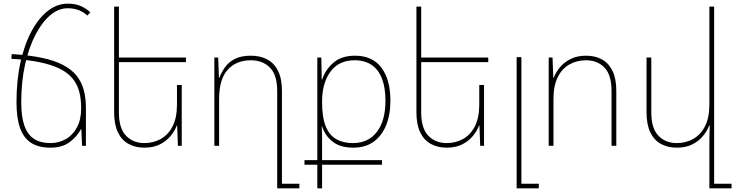

<svg xmlns="http://www.w3.org/2000/svg" viewBox="-20 -796 4013 1048"><path d="M449 -207V0H428L424 -91H422Q401 -51 360.5 -20.5Q320 10 255 10Q192 10 151 -15.5Q110 -41 90 -96Q70 -151 70 -238Q70 -360 92.5 -459Q115 -558 154 -629Q193 -700 243 -738Q293 -776 349 -776Q391 -776 420 -763.5Q449 -751 473 -729L457 -711Q435 -731 409 -741Q383 -751 349 -751Q300 -751 255 -713.5Q210 -676 174 -607Q138 -538 117 -444.5Q96 -351 96 -238Q96 -158 113.5 -109Q131 -60 166.5 -37.5Q202 -15 255 -15Q301 -15 339 -36.5Q377 -58 400 -100.5Q423 -143 423 -206Q423 -257 412 -297.5Q401 -338 375 -369Q349 -400 305 -421.5Q261 -443 196 -456.5Q131 -470 42 -475L44 -501Q139 -495 208 -480.5Q277 -466 324 -441.5Q371 -417 398 -383Q425 -349 437 -305Q449 -261 449 -207Z M972 -332V0H951L947 -111H945Q934 -81 910.5 -53Q887 -25 852 -7.5Q817 10 768 10Q719 10 681.5 -10.5Q644 -31 623.5 -74Q603 -117 603 -182V-760H629V-183Q629 -95 668 -55Q707 -15 768 -15Q818 -15 858.5 -38Q899 -61 922.5 -107.5Q946 -154 946 -226V-332ZM617 -482H995V-457H617Z M1493 232V-299Q1493 -387 1453.5 -427Q1414 -467 1349 -467Q1270 -467 1223 -415.5Q1176 -364 1176 -256V0H1150V-482H1171L1175 -371H1177Q1189 -402 1208.5 -429.5Q1228 -457 1262 -474.5Q1296 -492 1349 -492Q1401 -492 1439 -471.5Q1477 -451 1498 -408.5Q1519 -366 1519 -300V207H1614V232Z M1712 232V103H1642V78H1712V-482H1734L1736 -361H1738Q1755 -414 1799 -453Q1843 -492 1918 -492Q2013 -492 2062 -426.5Q2111 -361 2111 -246Q2111 -169 2087 -111Q2063 -53 2018 -21.5Q1973 10 1909 10Q1838 10 1796.5 -22Q1755 -54 1738 -106H1736Q1738 -72 1738 -44.5Q1738 -17 1738 15V78H2065V103H1738V232ZM1906 -15Q1990 -15 2037 -76Q2084 -137 2084 -246Q2084 -317 2065 -366.5Q2046 -416 2008.5 -441.5Q1971 -467 1916 -467Q1829 -467 1783.5 -404.5Q1738 -342 1738 -242V-239Q1738 -154 1758.5 -105Q1779 -56 1817 -35.5Q1855 -15 1906 -15Z M2622 -332V0H2601L2597 -111H2595Q2584 -81 2560.5 -53Q2537 -25 2502 -7.5Q2467 10 2418 10Q2369 10 2331.5 -10.5Q2294 -31 2273.5 -74Q2253 -117 2253 -182V-760H2279V-183Q2279 -95 2318 -55Q2357 -15 2418 -15Q2468 -15 2508.5 -38Q2549 -61 2572.5 -107.5Q2596 -154 2596 -226V-332ZM2267 -482H2645V-457H2267Z M2800 232V-484H2826V207H2921V232Z M2975 0V-482H2996L3000 -371H3002Q3014 -402 3037 -429.5Q3060 -457 3095.5 -474.5Q3131 -492 3179 -492Q3229 -492 3266 -471.5Q3303 -451 3323.5 -408.5Q3344 -366 3344 -300V0H3318V-299Q3318 -387 3279.5 -427Q3241 -467 3179 -467Q3129 -467 3088.5 -444.5Q3048 -422 3024.5 -375Q3001 -328 3001 -256V0Z M3878 207H3973V232H3852V0Q3852 -30 3852.5 -56.5Q3853 -83 3854 -111H3851Q3840 -81 3816.5 -53Q3793 -25 3758 -7.5Q3723 10 3674 10Q3625 10 3587.5 -10.5Q3550 -31 3529.5 -74Q3509 -117 3509 -182V-482H3535V-183Q3535 -95 3574 -55Q3613 -15 3674 -15Q3724 -15 3764.5 -38Q3805 -61 3828.5 -107.5Q3852 -154 3852 -226V-760H3878Z"/></svg>

Font: Noto Sans Armenian Thin
Style: Regular
Weight: 250
Version: Version 2.007